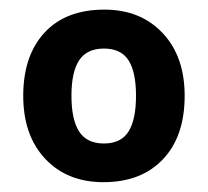

<svg xmlns="http://www.w3.org/2000/svg" viewBox="-20 -742 428 395"><path d="M359.9 -544.9Q359.9 -461.4 315.2 -414.3Q270.5 -367.2 192.9 -367.2Q118.2 -367.2 73 -415.3Q27.8 -463.4 27.8 -544.9Q27.8 -627.4 71.5 -674.8Q115.2 -722.2 194.8 -722.2Q269 -722.2 314.5 -674.1Q359.9 -626 359.9 -544.9ZM127 -544.9Q127 -496.1 142.8 -471.4Q158.7 -446.8 193.8 -446.8Q229 -446.8 244.4 -471.4Q259.8 -496.1 259.8 -544.9Q259.8 -593.8 244.4 -617.9Q229 -642.1 193.8 -642.1Q158.7 -642.1 142.8 -617.9Q127 -593.8 127 -544.9Z"/></svg>

Font: CAA NEO Sans
Style: Bold
Weight: 700
Version: Version 1.10